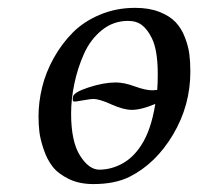

<svg xmlns="http://www.w3.org/2000/svg" viewBox="-20 -459 505 489"><path d="M161.1 -169.9Q161.1 -98.6 183.8 -62.7Q206.5 -26.9 232.9 -26.9Q262.7 -26.9 290.8 -42Q318.8 -57.1 338.9 -87.9Q364.7 -126.5 375.5 -194.3Q339.8 -179.2 315.9 -179.2Q294.4 -179.2 263.7 -193.1Q232.9 -207 217.8 -207Q211.4 -207 192.1 -203.6Q172.9 -200.2 169.9 -200.2Q163.1 -200.2 166 -212.9Q168 -224.1 206.3 -236.6Q244.6 -249 274.9 -249Q295.9 -249 323.2 -239Q350.6 -229 368.2 -229Q372.6 -229 380.4 -230Q381.8 -245.6 381.8 -270Q381.8 -331.5 366.7 -361.8Q355.5 -384.3 341.6 -395Q327.6 -405.8 306.2 -405.8Q268.6 -405.8 239.3 -382.1Q210 -358.4 193.6 -321.3Q177.2 -284.2 169.2 -245.1Q161.1 -206.1 161.1 -169.9ZM78.1 -162.1Q78.1 -199.2 87.4 -237.1Q96.7 -274.9 116.9 -311.3Q137.2 -347.7 165.3 -376Q193.4 -404.3 234.6 -421.6Q275.9 -439 324.2 -439Q359.9 -439 386 -428.7Q412.1 -418.5 427 -402.8Q441.9 -387.2 450.7 -364.5Q459.5 -341.8 462.2 -321.5Q464.8 -301.3 464.8 -276.9Q464.8 -190.4 420.9 -116.5Q377 -42.5 310.1 -8.8Q272.9 9.8 217.8 9.8Q181.6 9.8 154.8 -3.4Q127.9 -16.6 113.8 -34.9Q99.6 -53.2 91.1 -78.9Q82.5 -104.5 80.3 -123.3Q78.1 -142.1 78.1 -162.1Z"/></svg>

Font: Linux Libertine G
Style: Italic
Weight: 400
Italic angle: -12°
Designer: Philipp H. Poll
Foundry: Philipp H. Poll
Version: Version 5.1.3